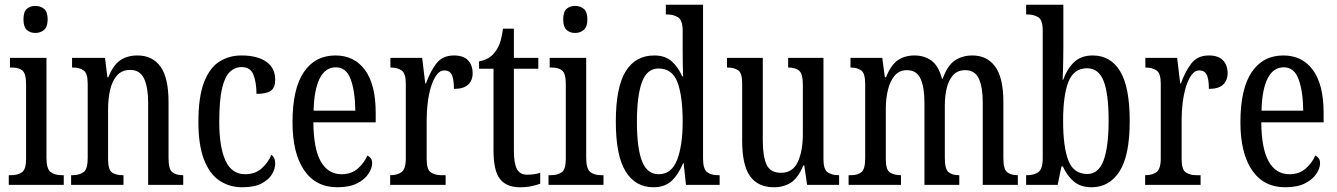

<svg xmlns="http://www.w3.org/2000/svg" viewBox="-20 -780 5642 810"><path d="M129 -641Q107 -641 93 -654Q79 -667 79 -698Q79 -730 93 -742.5Q107 -755 129 -755Q151 -755 166 -742.5Q181 -730 181 -698Q181 -667 166 -654Q151 -641 129 -641ZM17 0V-41H27Q56 -41 73 -53.5Q90 -66 90 -110V-425Q90 -469 75 -482Q60 -495 32 -495H22V-536H176V-115Q176 -68 193 -54.5Q210 -41 239 -41H249V0Z M280 0V-41H287Q314 -41 332 -53.5Q350 -66 350 -113V-427Q350 -471 332.5 -483Q315 -495 289 -495H284V-536H423L433 -454H437Q457 -505 487 -525.5Q517 -546 560 -546Q623 -546 657 -499Q691 -452 691 -349V-113Q691 -66 707 -53.5Q723 -41 749 -41H753V0H605V-347Q605 -411 588 -448Q571 -485 529 -485Q494 -485 473.5 -461.5Q453 -438 444.5 -400.5Q436 -363 436 -321V-108Q436 -63 453 -52Q470 -41 496 -41H501V0Z M1002 10Q948 10 906 -18Q864 -46 840.5 -107Q817 -168 817 -265Q817 -372 841 -433.5Q865 -495 906 -520.5Q947 -546 998 -546Q1066 -546 1103.5 -519.5Q1141 -493 1141 -444Q1141 -410 1122.5 -397Q1104 -384 1062 -384Q1062 -431 1049.5 -464Q1037 -497 999 -497Q971 -497 949.5 -476.5Q928 -456 916.5 -406Q905 -356 905 -266Q905 -159 931.5 -102Q958 -45 1014 -45Q1057 -45 1084.5 -70Q1112 -95 1125 -127Q1133 -121 1137 -112Q1141 -103 1141 -89Q1141 -68 1127.5 -45Q1114 -22 1083.5 -6Q1053 10 1002 10Z M1403 10Q1312 10 1263 -62Q1214 -134 1214 -264Q1214 -405 1261.5 -475.5Q1309 -546 1395 -546Q1475 -546 1520 -484.5Q1565 -423 1565 -304V-264H1302Q1303 -152 1333.5 -98.5Q1364 -45 1421 -45Q1462 -45 1489 -68.5Q1516 -92 1530 -124Q1538 -120 1544 -112.5Q1550 -105 1550 -91Q1550 -71 1534.5 -47Q1519 -23 1486.5 -6.5Q1454 10 1403 10ZM1479 -313Q1478 -395 1459.5 -445.5Q1441 -496 1397 -496Q1352 -496 1328.5 -448.5Q1305 -401 1303 -313Z M1626 0V-41H1629Q1655 -41 1673.5 -53.5Q1692 -66 1692 -113V-427Q1692 -471 1674 -483Q1656 -495 1630 -495H1627V-536H1761L1774 -428H1777Q1794 -476 1820 -511Q1846 -546 1895 -546Q1935 -546 1954.5 -525.5Q1974 -505 1974 -471Q1974 -441 1955 -423Q1936 -405 1895 -405Q1895 -446 1886 -464.5Q1877 -483 1854 -483Q1836 -483 1822 -464Q1808 -445 1798.5 -414.5Q1789 -384 1784.5 -347.5Q1780 -311 1780 -276V-108Q1780 -64 1798 -52.5Q1816 -41 1841 -41H1860V0Z M2173 10Q2117 10 2089.5 -24.5Q2062 -59 2062 -145V-490H2001V-521Q2045 -529 2068 -560Q2080 -575 2088 -596Q2096 -617 2102 -659H2148V-536H2251V-490H2148V-144Q2148 -90 2161 -66.5Q2174 -43 2203 -43Q2220 -43 2233 -45Q2246 -47 2259 -51V-5Q2246 0 2224 5Q2202 10 2173 10Z M2406 -641Q2384 -641 2370 -654Q2356 -667 2356 -698Q2356 -730 2370 -742.5Q2384 -755 2406 -755Q2428 -755 2443 -742.5Q2458 -730 2458 -698Q2458 -667 2443 -654Q2428 -641 2406 -641ZM2294 0V-41H2304Q2333 -41 2350 -53.5Q2367 -66 2367 -110V-425Q2367 -469 2352 -482Q2337 -495 2309 -495H2299V-536H2453V-115Q2453 -68 2470 -54.5Q2487 -41 2516 -41H2526V0Z M2737 10Q2661 10 2619.5 -56.5Q2578 -123 2578 -267Q2578 -412 2619.5 -479Q2661 -546 2740 -546Q2786 -546 2813.5 -521.5Q2841 -497 2858 -458H2862Q2861 -481 2860.5 -508Q2860 -535 2860 -563V-650Q2860 -695 2840.5 -707Q2821 -719 2795 -719H2789V-760H2946V-111Q2946 -67 2963 -54Q2980 -41 3008 -41H3016V0H2874L2864 -92H2862Q2843 -45 2814 -17.5Q2785 10 2737 10ZM2759 -45Q2813 -45 2836.5 -105.5Q2860 -166 2860 -267Q2860 -375 2838 -433Q2816 -491 2758 -491Q2709 -491 2688 -433Q2667 -375 2667 -266Q2667 -155 2688.5 -100Q2710 -45 2759 -45Z M3245 10Q3178 10 3144.5 -36.5Q3111 -83 3111 -186V-428Q3111 -472 3094 -483.5Q3077 -495 3051 -495H3047V-536H3198V-188Q3198 -120 3214 -85.5Q3230 -51 3275 -51Q3324 -51 3345.5 -96.5Q3367 -142 3367 -215V-422Q3367 -470 3350.5 -482.5Q3334 -495 3308 -495H3305V-536H3454V-109Q3454 -64 3472.5 -52.5Q3491 -41 3516 -41H3520V0H3385L3373 -82H3369Q3347 -29 3316.5 -9.5Q3286 10 3245 10Z M3560 0V-41H3572Q3598 -41 3614 -53.5Q3630 -66 3630 -113V-426Q3630 -471 3613 -483Q3596 -495 3570 -495H3568V-536H3702L3713 -454H3718Q3738 -505 3767 -525.5Q3796 -546 3839 -546Q3878 -546 3908.5 -525Q3939 -504 3954 -448H3957Q3977 -504 4008.5 -525Q4040 -546 4082 -546Q4144 -546 4178.5 -499Q4213 -452 4213 -349V-113Q4213 -66 4229 -53.5Q4245 -41 4272 -41H4274V0H4126V-347Q4126 -412 4109.5 -448Q4093 -484 4052 -484Q4020 -484 4001 -463Q3982 -442 3974 -408.5Q3966 -375 3966 -335V-113Q3966 -66 3982 -53.5Q3998 -41 4024 -41H4027V0H3880V-347Q3880 -412 3863.5 -448Q3847 -484 3806 -484Q3774 -484 3754.5 -461Q3735 -438 3726 -401Q3717 -364 3717 -321V-108Q3717 -63 3735 -52Q3753 -41 3779 -41H3781V0Z M4585 10Q4539 10 4510 -14.5Q4481 -39 4464 -78H4458L4442 0H4309V-41H4315Q4341 -41 4360 -53.5Q4379 -66 4379 -113V-651Q4379 -696 4360 -707.5Q4341 -719 4315 -719H4309V-760H4466V-575Q4466 -557 4465.5 -532Q4465 -507 4464.5 -483Q4464 -459 4463 -443H4465Q4482 -490 4511.5 -518Q4541 -546 4590 -546Q4665 -546 4705.5 -479.5Q4746 -413 4746 -269Q4746 -124 4703 -57Q4660 10 4585 10ZM4567 -46Q4615 -46 4636 -104Q4657 -162 4657 -271Q4657 -384 4636 -438Q4615 -492 4566 -492Q4510 -492 4487.5 -435Q4465 -378 4465 -270Q4465 -161 4487 -103.5Q4509 -46 4567 -46Z M4811 0V-41H4814Q4840 -41 4858.5 -53.5Q4877 -66 4877 -113V-427Q4877 -471 4859 -483Q4841 -495 4815 -495H4812V-536H4946L4959 -428H4962Q4979 -476 5005 -511Q5031 -546 5080 -546Q5120 -546 5139.5 -525.5Q5159 -505 5159 -471Q5159 -441 5140 -423Q5121 -405 5080 -405Q5080 -446 5071 -464.5Q5062 -483 5039 -483Q5021 -483 5007 -464Q4993 -445 4983.5 -414.5Q4974 -384 4969.5 -347.5Q4965 -311 4965 -276V-108Q4965 -64 4983 -52.5Q5001 -41 5026 -41H5045V0Z M5402 10Q5311 10 5262 -62Q5213 -134 5213 -264Q5213 -405 5260.5 -475.5Q5308 -546 5394 -546Q5474 -546 5519 -484.5Q5564 -423 5564 -304V-264H5301Q5302 -152 5332.5 -98.5Q5363 -45 5420 -45Q5461 -45 5488 -68.5Q5515 -92 5529 -124Q5537 -120 5543 -112.5Q5549 -105 5549 -91Q5549 -71 5533.5 -47Q5518 -23 5485.5 -6.5Q5453 10 5402 10ZM5478 -313Q5477 -395 5458.5 -445.5Q5440 -496 5396 -496Q5351 -496 5327.5 -448.5Q5304 -401 5302 -313Z"/></svg>

Font: Noto Serif Thai ExtraCondensed
Style: Regular
Weight: 400
Width: 2
Designer: Monotype Design Team
Foundry: Monotype Imaging Inc.
Version: Version 2.002; ttfautohint (v1.8.4.7-5d5b)